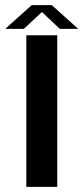

<svg xmlns="http://www.w3.org/2000/svg" viewBox="-52 -731 326 751"><path d="M51 0H172V-593H51ZM-31.5 -618H41L112 -684L182 -618H254L150.5 -711H72Z"/></svg>

Font: Anybody Thin Medium
Style: Regular
Weight: 500
Version: Version 1.113;gftools[0.9.25]